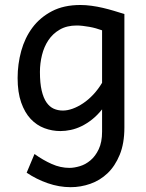

<svg xmlns="http://www.w3.org/2000/svg" viewBox="-20 -528 589 777"><path d="M393.1 -405.3Q381.3 -409.7 368.2 -413.3Q355 -417 341.3 -419.4Q327.6 -421.9 314.7 -423.3Q301.8 -424.8 290.5 -424.8Q250.5 -424.8 222.2 -408.4Q193.8 -392.1 176 -365.5Q158.2 -338.9 149.9 -305.2Q141.6 -271.5 141.6 -236.8Q141.6 -191.4 148.7 -161.4Q155.8 -131.3 168.2 -113.5Q180.7 -95.7 197.5 -88.1Q214.4 -80.6 234.4 -80.6Q252.9 -80.6 273.9 -88.1Q294.9 -95.7 316.2 -109.9Q337.4 -124 357.2 -145Q377 -166 393.1 -192.9ZM483.4 -12.2Q483.4 52.2 464.6 98.1Q445.8 144 415.3 173.1Q384.8 202.1 345.7 215.8Q306.6 229.5 266.1 229.5Q219.2 229.5 173.1 213.4Q127 197.3 87.9 170.9L119.6 95.2Q154.3 120.1 189.5 135.7Q224.6 151.4 261.2 151.4Q280.3 151.4 303.2 144.5Q326.2 137.7 346.2 120.8Q366.2 104 379.6 75.7Q393.1 47.4 393.1 4.9V-85.4Q374 -61.5 352.8 -44.7Q331.5 -27.8 309.8 -17.3Q288.1 -6.8 266.4 -2.2Q244.6 2.4 224.6 2.4Q190.9 2.4 159.7 -9.3Q128.4 -21 104.2 -46.6Q80.1 -72.3 65.7 -113.3Q51.3 -154.3 51.3 -212.4Q51.3 -268.6 65.9 -321.8Q80.6 -375 111.3 -416.3Q142.1 -457.5 190.2 -482.7Q238.3 -507.8 305.2 -507.8Q327.1 -507.8 350.3 -504.6Q373.5 -501.5 396.5 -496.1Q419.4 -490.7 441.4 -484.1Q463.4 -477.5 483.4 -471.2Z"/></svg>

Font: Andika
Style: Regular
Weight: 400
Designer: Victor Gaultney, Annie Olsen, Julie Remington, Don Collingsworth, Eric Hays
Foundry: SIL International
Version: Version 1.001